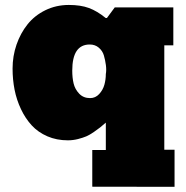

<svg xmlns="http://www.w3.org/2000/svg" viewBox="-20 -553 742 768"><path d="M349.1 193.8V46.9H403.3V-62.5Q387.2 -48.8 380.4 -43.2Q373.5 -37.6 356 -25.4Q338.4 -13.2 325.2 -7.6Q312 -2 292 3.2Q272 8.3 251.5 8.3Q206.5 8.3 169.4 -7.8Q132.3 -23.9 106.9 -51.5Q81.5 -79.1 64 -116.2Q46.4 -153.3 38.3 -194.1Q30.3 -234.9 30.3 -278.8Q30.3 -328.6 46.1 -374.5Q62 -420.4 90.3 -455.8Q118.7 -491.2 161.6 -512.2Q204.6 -533.2 255.4 -533.2Q302.7 -533.2 335.7 -521Q368.7 -508.8 402.8 -481H407.7L439 -523.4H673.3V-371.6H637.2V45.9H678.2V194.3ZM403.3 -256.8Q406.2 -272 403.6 -292.5Q400.9 -313 395.5 -331.3Q390.1 -349.6 375.2 -362.3Q360.4 -375 338.9 -375Q269 -375 269 -270.5Q269 -242.2 274.4 -219.2Q279.8 -196.3 296.6 -178.5Q313.5 -160.6 340.3 -160.6Q361.8 -160.6 376.7 -176.8Q391.6 -192.9 397.5 -213.9Q403.3 -234.9 403.3 -256.8Z"/></svg>

Font: Bevan
Style: Regular
Weight: 400
Foundry: vernon adams
Version: Version 1.000